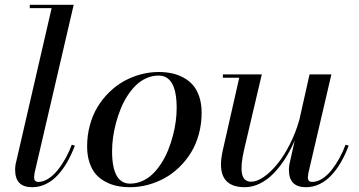

<svg xmlns="http://www.w3.org/2000/svg" viewBox="-20 -770 1496 800"><path d="M292 -163.1Q277.3 -124.5 259.4 -93.6Q241.5 -62.7 219.4 -39.2Q197.3 -15.6 170.4 -2.8Q143.6 10 114 10Q78.4 10 60.7 -7.9Q43 -25.9 43 -63Q43 -72.8 44.9 -85L195.1 -736.1H104V-750H287.1L124 -49.1Q122.1 -36.9 122.1 -31Q122.1 -12 139.9 -12Q160.4 -12 181.6 -25.6Q202.9 -39.3 220.8 -61.9Q238.8 -84.5 253.7 -111.5Q268.6 -138.4 279.1 -167Z M522 10Q493.4 10 468.3 4.9Q443.1 -0.2 419.7 -12.6Q396.2 -24.9 379.6 -43.8Q363 -62.7 353 -92.4Q343 -122.1 343 -159.9Q343 -206.3 354.6 -248.8Q366.2 -291.3 386.7 -324.8Q407.2 -358.4 435.4 -386Q463.6 -413.6 496.6 -431.9Q529.5 -450.2 566.4 -460.1Q603.3 -470 640.9 -470Q669.4 -470 694.6 -464.8Q719.7 -459.7 743.2 -447.4Q766.6 -435.1 783.3 -416.1Q800 -397.2 810.1 -367.6Q820.1 -337.9 820.1 -300Q820.1 -253.7 808.5 -211.2Q796.9 -168.7 776.4 -135.1Q755.9 -101.6 727.7 -74Q699.5 -46.4 666.4 -28.1Q633.3 -9.8 596.4 0.1Q559.6 10 522 10ZM522 -4.9Q548.8 -4.9 573.2 -15.9Q597.7 -26.9 616.8 -45.7Q636 -64.5 652.3 -89.8Q668.7 -115.2 680.3 -143.9Q691.9 -172.6 700.1 -203.2Q708.3 -233.9 712.2 -263.5Q716.1 -293.2 716.1 -320.1Q716.1 -455.1 640.9 -455.1Q614 -455.1 589.6 -444.1Q565.2 -433.1 546 -414.3Q526.9 -395.5 510.5 -370.1Q494.1 -344.7 482.7 -316Q471.2 -287.4 463 -256.7Q454.8 -226.1 450.9 -196.4Q447 -166.7 447 -139.9Q447 -4.9 522 -4.9Z M1070.8 -460 996.8 -145Q989.7 -114 987.4 -90.8Q985.1 -67.6 987.8 -49.6Q990.5 -31.5 1000.2 -22.2Q1010 -12.9 1026.9 -12.9Q1050.3 -12.9 1079 -32.7Q1107.7 -52.5 1135.1 -86.1Q1162.6 -119.6 1187.5 -168.5Q1212.4 -217.3 1227.5 -271.5L1269.8 -460H1360.8L1264.9 -49.1Q1262.7 -35.4 1262.7 -31Q1262.7 -12 1280.8 -12Q1301.8 -12 1323 -25.6Q1344.2 -39.3 1362.1 -62Q1379.9 -84.7 1394.5 -111.5Q1409.2 -138.2 1419.7 -167L1432.9 -163.1Q1418.2 -124.5 1400.3 -93.6Q1382.3 -62.7 1360.2 -39.2Q1338.1 -15.6 1311.3 -2.8Q1284.4 10 1254.9 10Q1219.2 10 1201.5 -7.9Q1183.8 -25.9 1183.8 -63Q1183.8 -72.8 1185.8 -85L1208 -184.6Q1189.9 -142.8 1167.6 -108Q1145.3 -73.2 1119 -46.5Q1092.8 -19.8 1062.1 -4.9Q1031.5 10 999.8 10Q874.5 10 907.7 -141.1L976.8 -446H908.7V-460Z"/></svg>

Font: Bodoni* 16
Style: Italic
Weight: 400
Italic angle: -13°
Version: Version 2.000